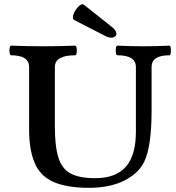

<svg xmlns="http://www.w3.org/2000/svg" viewBox="-20 -884 842 917"><path d="M404 13Q299 13 234.5 -15.5Q170 -44 144 -110Q132 -139 125.5 -178Q119 -217 119 -263V-564Q119 -620 33 -620Q28 -620 26 -631.5Q24 -643 26 -654.5Q28 -666 33 -666Q110 -663 186 -663Q263 -663 339 -666Q344 -666 346 -654.5Q348 -643 346 -631.5Q344 -620 339 -620Q242 -620 242 -564V-281Q242 -185 259 -131Q276 -77 318 -55Q360 -33 434 -33Q533 -33 581 -87.5Q629 -142 629 -255V-564Q629 -620 541 -620Q535 -620 533.5 -631.5Q532 -643 533.5 -654.5Q535 -666 541 -666Q603 -663 664 -663Q727 -663 789 -666Q794 -666 795.5 -654.5Q797 -643 795.5 -631.5Q794 -620 789 -620Q704 -620 704 -564V-356Q704 -185 669 -112Q642 -56 573.5 -21.5Q505 13 404 13ZM485 -711 337 -787Q326 -792 328.5 -806Q331 -820 340.5 -835Q350 -850 361.5 -858.5Q373 -867 380 -862L516 -754Q536 -737 536 -723.5Q536 -710 521.5 -705.5Q507 -701 485 -711Z"/></svg>

Font: Junicode SmExp
Style: Bold
Weight: 700
Width: 6
Designer: Peter S. Baker
Version: Version 2.205; ttfautohint (v1.8.4)